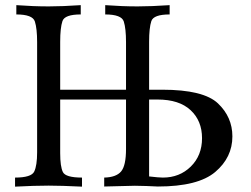

<svg xmlns="http://www.w3.org/2000/svg" viewBox="-20 -714 960 735"><path d="M603.5 -34.2Q667.5 -34.2 710.4 -76.4Q753.4 -118.7 753.4 -185.1Q753.4 -251.5 709.7 -292.2Q666 -333 583 -333H550.8V-38.6Q588.4 -34.2 603.5 -34.2ZM293.9 0.5Q213.4 -3.4 166.5 -3.4Q111.8 -3.4 37.6 0.5V-34.2Q100.1 -34.2 111.1 -57.4Q122.1 -80.6 122.1 -130.9V-552.7Q122.1 -604.5 113.5 -631.6Q105 -658.7 42.5 -658.7V-694.3Q106.9 -689.5 166.5 -689.5Q218.8 -689.5 289.1 -694.3V-658.7Q227.5 -658.7 219 -633.1Q210.4 -607.4 210.4 -553.7V-370.6H462.4V-552.7Q462.4 -604.5 453.9 -631.6Q445.3 -658.7 382.8 -658.7V-694.3Q447.3 -689.5 506.8 -689.5Q559.1 -689.5 629.4 -694.3V-658.7Q567.9 -658.7 559.3 -633.1Q550.8 -607.4 550.8 -553.7V-370.6H600.6Q759.3 -370.6 814.5 -318.1Q869.6 -265.6 869.6 -191.9Q869.6 -111.3 804 -55.7Q738.3 0 584 0Q540 -2.4 496.1 -2.9L378.9 0V-34.2Q424.3 -35.2 443.4 -57.4Q462.4 -79.6 462.4 -143.6V-333H210.4V-127.9Q210.4 -76.7 220.7 -55.4Q231 -34.2 293.9 -34.2Z"/></svg>

Font: Kelvinch
Style: Regular
Weight: 400
Designer: Paul James MIller
Foundry: High-Logic / Made with FontCreator
Version: Version 3.30 September 23, 2016